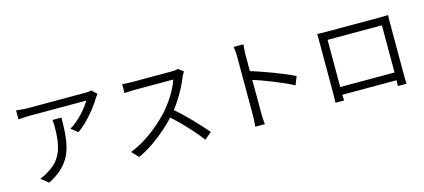

<svg xmlns="http://www.w3.org/2000/svg" viewBox="-61 -1302 4123 1868"><g transform="rotate(-15 2000.0 -368.5)"><path d="M931 -676Q925 -669 917.5 -659Q910 -649 904 -640Q885 -606 847.5 -556.5Q810 -507 761 -455.5Q712 -404 655 -364L589 -417Q624 -437 657.5 -465.5Q691 -494 720.5 -525.5Q750 -557 772.5 -587.5Q795 -618 808 -641Q792 -641 756.5 -641Q721 -641 672.5 -641Q624 -641 569 -641Q514 -641 460 -641Q406 -641 359 -641Q312 -641 280 -641Q248 -641 238 -641Q210 -641 182 -639.5Q154 -638 124 -635V-726Q150 -722 180 -719.5Q210 -717 238 -717Q248 -717 281 -717Q314 -717 361.5 -717Q409 -717 465 -717Q521 -717 576.5 -717Q632 -717 681 -717Q730 -717 764.5 -717Q799 -717 812 -717Q822 -717 835.5 -717.5Q849 -718 862 -720Q875 -722 882 -723ZM532 -544Q532 -463 527 -392Q522 -321 507 -259Q492 -197 461.5 -144.5Q431 -92 380 -46.5Q329 -1 253 37L179 -23Q200 -30 224 -41.5Q248 -53 269 -68Q328 -103 363 -147Q398 -191 415.5 -242.5Q433 -294 439.5 -351.5Q446 -409 446 -471Q446 -490 445.5 -507Q445 -524 442 -544Z M1800 -669Q1795 -663 1787.5 -649.5Q1780 -636 1775 -625Q1756 -576 1725 -516.5Q1694 -457 1656 -399Q1618 -341 1576 -294Q1521 -232 1455 -173.5Q1389 -115 1316 -64.5Q1243 -14 1164 22L1100 -45Q1181 -77 1255.5 -124.5Q1330 -172 1395.5 -228.5Q1461 -285 1512 -342Q1546 -381 1579.5 -429.5Q1613 -478 1639.5 -528.5Q1666 -579 1678 -620Q1670 -620 1640 -620Q1610 -620 1569 -620Q1528 -620 1483 -620Q1438 -620 1397 -620Q1356 -620 1326.5 -620Q1297 -620 1288 -620Q1271 -620 1249.5 -619Q1228 -618 1210.5 -617Q1193 -616 1187 -615V-706Q1194 -705 1212.5 -703.5Q1231 -702 1252 -701Q1273 -700 1288 -700Q1299 -700 1328 -700Q1357 -700 1397.5 -700Q1438 -700 1482 -700Q1526 -700 1566.5 -700Q1607 -700 1636 -700Q1665 -700 1674 -700Q1699 -700 1718.5 -702Q1738 -704 1749 -708ZM1589 -347Q1630 -313 1673.5 -272Q1717 -231 1759 -187.5Q1801 -144 1837 -104.5Q1873 -65 1899 -33L1829 27Q1794 -21 1745 -76.5Q1696 -132 1641.5 -187.5Q1587 -243 1532 -290Z M2337 -88Q2337 -102 2337 -144.5Q2337 -187 2337 -245.5Q2337 -304 2337 -368.5Q2337 -433 2337 -494Q2337 -555 2337 -602Q2337 -649 2337 -670Q2337 -691 2335 -721Q2333 -751 2329 -774H2427Q2425 -752 2422.5 -722Q2420 -692 2420 -670Q2420 -631 2420 -576.5Q2420 -522 2420 -460.5Q2420 -399 2420.5 -338.5Q2421 -278 2421 -225.5Q2421 -173 2421 -136.5Q2421 -100 2421 -88Q2421 -72 2421.5 -51Q2422 -30 2424 -8.5Q2426 13 2427 30H2330Q2334 6 2335.5 -27Q2337 -60 2337 -88ZM2403 -512Q2452 -497 2511.5 -476.5Q2571 -456 2633 -433Q2695 -410 2750.5 -386.5Q2806 -363 2847 -342L2813 -257Q2770 -281 2716 -304.5Q2662 -328 2605.5 -351Q2549 -374 2496.5 -392.5Q2444 -411 2403 -423Z M3146 -685Q3176 -684 3197 -683.5Q3218 -683 3235 -683Q3247 -683 3279 -683Q3311 -683 3356.5 -683Q3402 -683 3454 -683Q3506 -683 3557.5 -683Q3609 -683 3654 -683Q3699 -683 3730 -683Q3761 -683 3772 -683Q3788 -683 3812.5 -683.5Q3837 -684 3860 -685Q3859 -667 3858.5 -646.5Q3858 -626 3858 -607Q3858 -597 3858 -567.5Q3858 -538 3858 -496Q3858 -454 3858 -405.5Q3858 -357 3858 -309Q3858 -261 3858 -220Q3858 -179 3858 -150.5Q3858 -122 3858 -114Q3858 -103 3858 -84Q3858 -65 3858.5 -46Q3859 -27 3859.5 -12.5Q3860 2 3860 7H3774Q3774 1 3774.5 -17.5Q3775 -36 3775.5 -59.5Q3776 -83 3776 -104Q3776 -111 3776 -142Q3776 -173 3776 -218.5Q3776 -264 3776 -316.5Q3776 -369 3776 -419.5Q3776 -470 3776 -512Q3776 -554 3776 -579Q3776 -604 3776 -604H3229Q3229 -604 3229 -579.5Q3229 -555 3229 -513Q3229 -471 3229 -420.5Q3229 -370 3229 -318Q3229 -266 3229 -220.5Q3229 -175 3229 -144Q3229 -113 3229 -104Q3229 -91 3229 -74Q3229 -57 3229.5 -40.5Q3230 -24 3230.5 -11Q3231 2 3231 7H3145Q3145 2 3145.5 -12.5Q3146 -27 3146.5 -46Q3147 -65 3147 -83.5Q3147 -102 3147 -115Q3147 -123 3147 -152Q3147 -181 3147 -223Q3147 -265 3147 -313.5Q3147 -362 3147 -410.5Q3147 -459 3147 -500.5Q3147 -542 3147 -570.5Q3147 -599 3147 -607Q3147 -625 3147 -646Q3147 -667 3146 -685ZM3808 -129V-51H3190V-129Z"/></g></svg>

Font: Noto Sans SC Thin
Style: Regular
Weight: 400
Version: Version 2.004-H2;hotconv 1.0.118;makeotfexe 2.5.65603